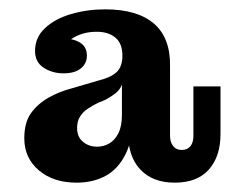

<svg xmlns="http://www.w3.org/2000/svg" viewBox="-20 -707 515 411"><path d="M116 -550Q92 -550 73.5 -562Q55 -574 55 -598Q55 -627 76.5 -647Q98 -667 132.5 -677Q167 -687 205 -687Q274 -687 309.5 -656.5Q345 -626 344 -565L242 -588Q242 -614 227 -626.5Q212 -639 187 -639Q159 -639 137.5 -626.5Q116 -614 110 -591L111 -625Q136 -625 151 -616Q166 -607 166 -588Q166 -571 153 -560.5Q140 -550 116 -550ZM354 -316Q307 -316 280.5 -344Q254 -372 254 -423V-434H241V-526H238L242 -557V-588L344 -565V-416Q344 -403 350.5 -394.5Q357 -386 369 -386Q381 -386 387.5 -394Q394 -402 394 -416V-522H452V-420Q452 -372 427 -344Q402 -316 354 -316ZM144 -316Q94 -316 63 -342.5Q32 -369 32 -411Q32 -445 46.5 -465Q61 -485 84 -498Q107 -511 134 -518L192 -535Q217 -541 229.5 -552.5Q242 -564 242 -588L244 -526H241Q237 -515 227.5 -507.5Q218 -500 205 -493L190 -487Q178 -481 167.5 -474Q157 -467 151 -457Q145 -447 145 -433Q145 -414 157.5 -403.5Q170 -393 188 -393Q202 -393 214 -400Q226 -407 233.5 -422Q241 -437 241 -461L265 -460Q265 -410 249 -377.5Q233 -345 206 -330.5Q179 -316 144 -316Z"/></svg>

Font: Montagu Slab 144pt SemiBold
Style: Regular
Weight: 600
Version: Version 1.000